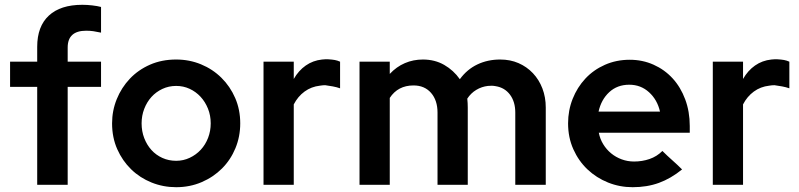

<svg xmlns="http://www.w3.org/2000/svg" viewBox="-20 -770 3330 800"><path d="M22 -513H135V-575Q135 -660 183.5 -705Q232 -750 323 -750Q343 -750 364.5 -747.5Q386 -745 401 -741V-634Q383 -638 369 -640Q355 -642 339 -642Q262 -642 262 -572V-513H401V-408H262V0H135V-408H22Z M447 -256Q447 -309 466.5 -357Q486 -405 521 -442Q556 -479 605 -500.5Q654 -522 714 -522Q769 -522 817.5 -502Q866 -482 902.5 -446Q939 -410 960 -361.5Q981 -313 981 -256Q981 -201 961 -152.5Q941 -104 905 -68Q869 -32 820 -11Q771 10 714 10Q660 10 611.5 -9.5Q563 -29 526.5 -64.5Q490 -100 468.5 -148.5Q447 -197 447 -256ZM714 -100Q744 -100 770.5 -112.5Q797 -125 816.5 -146Q836 -167 847 -195.5Q858 -224 858 -256Q858 -289 846.5 -317.5Q835 -346 815.5 -367Q796 -388 770 -400Q744 -412 714 -412Q683 -412 656.5 -399.5Q630 -387 611 -366Q592 -345 581 -316.5Q570 -288 570 -256Q570 -223 581 -194.5Q592 -166 611 -145Q630 -124 656.5 -112Q683 -100 714 -100Z M1078 0V-513H1204V-441Q1224 -476 1254 -497Q1284 -518 1322 -522Q1329 -523 1335 -523Q1341 -523 1347 -523Q1364 -522 1375 -520Q1386 -518 1397 -513V-402Q1383 -407 1366.5 -410Q1350 -413 1335 -415Q1330 -415 1324 -414.5Q1318 -414 1313 -413Q1277 -409 1249 -388.5Q1221 -368 1204 -335V0Z M1478 0V-513H1604V-462Q1632 -492 1667 -507Q1702 -522 1742 -522Q1792 -522 1831 -499.5Q1870 -477 1896 -440Q1926 -481 1969 -501.5Q2012 -522 2064 -522Q2106 -522 2140.5 -507Q2175 -492 2200.5 -465Q2226 -438 2240 -401.5Q2254 -365 2254 -322V0H2127V-301Q2127 -346 2105 -375.5Q2083 -405 2045 -411Q2030 -414 2013 -412Q1987 -409 1964.5 -395.5Q1942 -382 1927 -359Q1928 -350 1928.5 -340.5Q1929 -331 1929 -322V0H1803V-301Q1803 -352 1776 -383Q1749 -414 1703 -414Q1638 -414 1604 -362V0Z M2822 -64Q2775 -26 2725.5 -8Q2676 10 2616 10Q2562 10 2513.5 -9.5Q2465 -29 2428 -64Q2391 -99 2369 -148Q2347 -197 2347 -256Q2347 -310 2366 -358Q2385 -406 2419 -442.5Q2453 -479 2500.5 -500Q2548 -521 2604 -521Q2657 -521 2703 -500.5Q2749 -480 2782.5 -443.5Q2816 -407 2835 -356Q2854 -305 2854 -245V-217H2475Q2480 -191 2493.5 -169Q2507 -147 2526.5 -131Q2546 -115 2570.5 -106Q2595 -97 2622 -97Q2656 -97 2686.5 -107.5Q2717 -118 2740 -141Q2760 -121 2781 -102.5Q2802 -84 2822 -64ZM2602 -417Q2552 -417 2518.5 -386Q2485 -355 2474 -305H2730Q2719 -354 2684.5 -385.5Q2650 -417 2602 -417Z M2950 0V-513H3076V-441Q3096 -476 3126 -497Q3156 -518 3194 -522Q3201 -523 3207 -523Q3213 -523 3219 -523Q3236 -522 3247 -520Q3258 -518 3269 -513V-402Q3255 -407 3238.5 -410Q3222 -413 3207 -415Q3202 -415 3196 -414.5Q3190 -414 3185 -413Q3149 -409 3121 -388.5Q3093 -368 3076 -335V0Z"/></svg>

Font: Rosa Sans SemiBold
Style: Regular
Weight: 600
Designer: Pentagram / MCKL
Foundry: Pentagram / MCKL
Version: Version 1.005;September 16, 2019;FontCreator 11.5.0.2425 64-